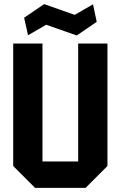

<svg xmlns="http://www.w3.org/2000/svg" viewBox="-20 -911 585 931"><path d="M44 -106V-700H186V-128H359V-700H501V-106L395 0H150ZM116 -740 97 -825 194 -891 342 -839 431 -890 449 -805 352 -739 204 -791Z"/></svg>

Font: Tektur SemiCondensed SemiBold
Style: Regular
Weight: 600
Width: 4
Designer: Adam Jagosz
Foundry: Adam Jagosz
Version: Version 1.005;gftools[0.9.30]